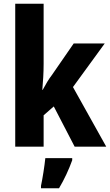

<svg xmlns="http://www.w3.org/2000/svg" viewBox="-20 -780 585 1021"><path d="M212 -440V-760H61V0H212V-167L266 -214L377 0H545L368 -317L537 -549H372L256 -381C238 -358 224 -333 207 -302H205C209 -348 212 -392 212 -440ZM364 72V61H221C217 102 206 171 198 208V221H294C323 172 346 122 364 72Z"/></svg>

Font: Noto Sans Sinhala UI Condensed ExtraBold
Style: Regular
Weight: 800
Width: 3
Designer: Jelle Bosma - Monotype Design Team
Foundry: Monotype Imaging Inc.
Version: Version 2.006